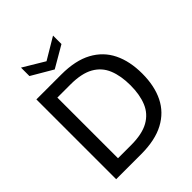

<svg xmlns="http://www.w3.org/2000/svg" viewBox="-247 -1049 1191 1191"><g transform="rotate(-45 348.5 -453.5)"><path d="M72 0V-700H291Q414 -700 493.5 -657Q573 -614 611.5 -535.5Q650 -457 650 -349Q650 -241 611.5 -163Q573 -85 493.5 -42.5Q414 0 291 0ZM172 -84H287Q384 -84 441 -116Q498 -148 522.5 -207.5Q547 -267 547 -349Q547 -432 522.5 -492Q498 -552 441 -584Q384 -616 287 -616H172ZM284 -751 144 -833V-907L284 -823L425 -907V-833Z"/></g></svg>

Font: DMSans_18ptMedium
Style: Regular
Weight: 500
Designer: Colophon Foundry, Jonny Pinhorn
Foundry: Colophon Foundry
Version: Version 4.004;gftools[0.9.30]